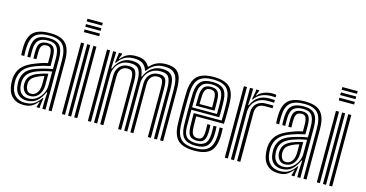

<svg xmlns="http://www.w3.org/2000/svg" viewBox="-82 -1174 2968 1557"><g transform="rotate(15 1402.5 -395.0)"><path d="M378.8 0V-421.8Q378.8 -511 344.6 -549.8Q310.5 -588.5 231.2 -588.5Q149.8 -588.5 113.2 -555.8Q76.8 -523 73.8 -447.5Q73 -431 73 -412.5Q73 -394 74.5 -375.8H48.8Q47.5 -395 47.2 -411.5Q47 -428 47.8 -448.5Q51.2 -535.2 94.2 -572.2Q137.2 -609.2 231.2 -609.2Q293.5 -609.2 331.5 -590.2Q369.5 -571.2 387 -530Q404.5 -488.8 404.5 -421.8V0ZM195.2 -51.5Q232.5 -51.5 262 -72.8Q291.5 -94 308.8 -126.9Q326 -159.8 326 -194.8V-312.2Q300 -309 267.8 -300.6Q235.5 -292.2 204.5 -280.8Q159.2 -263.5 134.5 -237.2Q109.8 -211 107.2 -165.2Q107 -157.5 107.5 -149.8Q108 -142 108.5 -136Q111.8 -95 134.4 -73.2Q157 -51.5 195.2 -51.5ZM201.8 -74Q171.2 -74 154.9 -93.4Q138.5 -112.8 134 -138.2Q133.5 -143.5 133 -151Q132.5 -158.5 132.8 -163Q135.5 -200.5 154.8 -222.9Q174 -245.2 212.2 -261Q231.5 -269 254.9 -276.1Q278.2 -283.2 300.5 -287.8V-192.5Q300.5 -160 289.1 -133Q277.8 -106 255.6 -90Q233.5 -74 201.8 -74ZM205.5 -94.2Q228 -94.2 243.5 -107.1Q259 -120 266.9 -141.8Q274.8 -163.5 274.8 -190.2V-261Q256.8 -256 243.2 -251Q229.8 -246 220.8 -241.2Q187.8 -225.8 173.6 -208.5Q159.5 -191.2 158.8 -163Q158.8 -157.2 158.9 -151.8Q159 -146.2 159.8 -140.5Q162.5 -124.5 173.2 -109.4Q184 -94.2 205.5 -94.2ZM169.8 9.8Q109.5 9.8 73.1 -25.8Q36.8 -61.2 31.2 -129.5Q30.5 -140 30 -153.2Q29.5 -166.5 30.2 -174.5Q35 -234 69.1 -272.9Q103.2 -311.8 179 -340Q197.8 -347.2 211.5 -352.2Q225.2 -357.2 240 -361.4Q254.8 -365.5 275.5 -369.8V-422Q275.5 -465.5 265.8 -485.4Q256 -505.2 231.2 -505.2Q202.5 -505.2 190.2 -490.4Q178 -475.5 176.8 -443Q176.2 -435 176.1 -416Q176 -397 176.8 -375.8H151.2Q150.2 -400 150.5 -416.8Q150.8 -433.5 151 -445.8Q153 -491 172.9 -508.5Q192.8 -526 231.2 -526Q270 -526 285.6 -501.4Q301.2 -476.8 301.2 -422V-352Q267 -345.2 240.9 -337.8Q214.8 -330.2 187.5 -320.2Q119.2 -295.8 89.8 -260.4Q60.2 -225 56 -172.5Q55.5 -164 55.9 -152.8Q56.2 -141.5 57 -131.5Q61.8 -72.2 93.4 -41.4Q125 -10.5 178 -10.5Q226.2 -10.5 256.9 -32.5Q287.5 -54.5 307.5 -86H313.2L304.2 -19.8V0H278.5L278 -4L291.5 -47.5H286.8Q263 -19 237.5 -4.6Q212 9.8 169.8 9.8ZM327.2 0.2V-62L331.2 -138.8H325.2Q304.5 -89.8 271.4 -60.4Q238.2 -31 185.8 -31Q142.2 -31.2 114.5 -56.8Q86.8 -82.2 82.8 -133.8Q82.2 -141 81.8 -151.6Q81.2 -162.2 81.8 -169.8Q85.5 -217 111.1 -248.6Q136.8 -280.2 196 -300.5Q219.8 -308.5 242.8 -314.9Q265.8 -321.2 287.2 -326Q308.8 -330.8 327 -333.2V-421.8Q327 -488.8 305 -517.8Q283 -546.8 231.2 -546.8Q177 -546.8 152.1 -523.4Q127.2 -500 125.2 -446.2Q124.8 -430.5 124.6 -412.6Q124.5 -394.8 125.5 -375.8H100Q98.8 -396 98.9 -413.9Q99 -431.8 99.5 -446.8Q102 -511.5 132.6 -539.6Q163.2 -567.8 231.2 -567.8Q296.5 -567.8 324.8 -533.9Q353 -500 353 -421.8V0.2Z M491.2 -777.5V-800H620.2V-777.5ZM491.2 -687.8V-710.2H620.2V-687.8ZM491.2 -732.8V-755H620.2V-732.8ZM594.5 0V-600H620.2V0ZM491.2 0V-600H517V0ZM542.8 0V-600H568.5V0Z M1315.5 0V-423.2Q1315.5 -473.2 1307 -510Q1298.5 -546.8 1272.8 -567Q1247 -587.2 1194.8 -587.2Q1148.5 -587.2 1114.8 -568.4Q1081 -549.5 1056.8 -514H1051.5Q1038.8 -552.5 1013 -569.9Q987.2 -587.2 939 -587.2Q892.8 -587.2 861.5 -568.6Q830.2 -550 805.8 -514H799.5L809.8 -600H835.2L835.8 -590.2L820.5 -552.5H826.2Q850 -581 877.6 -595.4Q905.2 -609.8 947.2 -609.8Q993.5 -609.8 1020.5 -596.4Q1047.5 -583 1064.5 -552.5H1071.2Q1096.5 -582 1129.5 -595.9Q1162.5 -609.8 1203 -609.8Q1262.2 -609.8 1291.9 -587.4Q1321.5 -565 1331.2 -524.2Q1341 -483.5 1341 -428.2V0ZM709.2 0V-600H735V0ZM812.5 0V-407.5Q812.5 -440.2 824.9 -464.9Q837.2 -489.5 860.4 -503.1Q883.5 -516.8 915.5 -516.8Q961.8 -516.8 975.1 -488.8Q988.5 -460.8 988.5 -413.2V0H962.8V-411.8Q962.8 -451.5 953.2 -472.9Q943.8 -494.2 911.8 -494.2Q889.2 -494.2 873 -484.4Q856.8 -474.5 848 -455.9Q839.2 -437.2 839.2 -410.2V0ZM760.8 0V-600H786.5L781.8 -461.2H787.8Q809 -511 844.4 -537.9Q879.8 -564.8 931.5 -564.2Q982.8 -564 1005.4 -539.8Q1028 -515.5 1034.2 -461.2H1039.2Q1060.8 -511 1097.2 -537.9Q1133.8 -564.8 1185.2 -564.2Q1228.5 -564 1251 -547.5Q1273.5 -531 1281.5 -499.4Q1289.5 -467.8 1289.5 -421.5V0H1263.8V-418.2Q1263.8 -477.8 1247.8 -509.8Q1231.8 -541.8 1175.8 -541.8Q1132.5 -541.8 1102 -522.2Q1071.5 -502.8 1055.6 -471.6Q1039.8 -440.5 1039.8 -405.2V0H1014V-418.2Q1014 -477.8 996 -509.8Q978 -541.8 922 -541.8Q878.5 -541.8 848.2 -522.2Q818 -502.8 802.4 -471.6Q786.8 -440.5 786.8 -405.2V0ZM1065.8 0V-407.5Q1065.8 -440.2 1078.4 -464.9Q1091 -489.5 1114.2 -503.1Q1137.5 -516.8 1169.5 -516.8Q1200.2 -516.8 1214.9 -503.9Q1229.5 -491 1233.9 -467.8Q1238.2 -444.5 1238.2 -413.2V0H1212.5V-411.8Q1212.5 -451.2 1205.1 -472.8Q1197.8 -494.2 1165.5 -494.2Q1143.2 -494.2 1126.5 -484.4Q1109.8 -474.5 1100.5 -455.9Q1091.2 -437.2 1091.2 -410.2V0Z M1605 9.2Q1510.5 9.2 1468.1 -28.9Q1425.8 -67 1421 -154.2Q1420 -178 1419.4 -216.9Q1418.8 -255.8 1418.8 -299.2Q1418.8 -342.8 1419.4 -381.4Q1420 -420 1421.2 -443.2Q1426.8 -533.8 1470.1 -571.5Q1513.5 -609.2 1603.5 -609.2Q1694.2 -609.2 1735.9 -572.2Q1777.5 -535.2 1781.8 -448.5Q1782.5 -429.5 1782.9 -407.5Q1783.2 -385.5 1783.2 -361.5Q1783.2 -337.5 1782.6 -312.6Q1782 -287.8 1780.8 -263.5H1548Q1548 -244.8 1548.2 -225.5Q1548.5 -206.2 1549 -190.2Q1549.5 -174.2 1549.8 -164.5Q1552 -127.8 1564.4 -111.2Q1576.8 -94.8 1605 -94.8Q1629.2 -94.8 1640.1 -109.6Q1651 -124.5 1652.8 -160.8Q1653.2 -170.2 1653 -187Q1652.8 -203.8 1651.8 -226.2H1677.5Q1678.8 -204.2 1679 -187Q1679.2 -169.8 1678.5 -159.5Q1676.5 -113 1659.5 -93.5Q1642.5 -74 1605 -74Q1563.5 -74 1544.8 -94.1Q1526 -114.2 1523.8 -161.5Q1523.2 -175.5 1522.9 -195.4Q1522.5 -215.2 1522.2 -238.2Q1522 -261.2 1522 -284.2H1756Q1756.8 -304.5 1757.1 -325.9Q1757.5 -347.2 1757.5 -368.5Q1757.5 -389.8 1757.1 -409.8Q1756.8 -429.8 1755.8 -447.2Q1752.2 -524 1716.5 -556.2Q1680.8 -588.5 1603.5 -588.5Q1525.5 -588.5 1488.6 -555Q1451.8 -521.5 1447 -441.8Q1445.8 -417.5 1445.2 -378.2Q1444.8 -339 1444.8 -295.9Q1444.8 -252.8 1445.4 -215.2Q1446 -177.8 1446.8 -157Q1451 -80 1486.8 -45.8Q1522.5 -11.5 1605 -11.5Q1682.5 -11.5 1717.4 -44.9Q1752.2 -78.2 1755.8 -155.5Q1756.2 -166.5 1756.2 -178.5Q1756.2 -190.5 1755.9 -202.8Q1755.5 -215 1754.8 -226.2H1780.8Q1781.5 -210.5 1782 -191.1Q1782.5 -171.8 1781.8 -154.5Q1777.5 -66.5 1736.6 -28.6Q1695.8 9.2 1605 9.2ZM1605 -32.2Q1538 -32.2 1507.1 -61Q1476.2 -89.8 1472.5 -157.8Q1471.5 -179.5 1471 -217Q1470.5 -254.5 1470.5 -297.4Q1470.5 -340.2 1471 -378.6Q1471.5 -417 1472.8 -440.2Q1477 -508.8 1507.4 -538.2Q1537.8 -567.8 1603.5 -567.8Q1666.5 -567.8 1696.8 -540.4Q1727 -513 1730 -446.5Q1731 -428.2 1731.4 -405.5Q1731.8 -382.8 1731.8 -357.2Q1731.8 -331.8 1730.8 -305H1496.5Q1496.2 -260.8 1496.4 -227Q1496.5 -193.2 1496.8 -159.8Q1497.8 -102.5 1522.6 -77.9Q1547.5 -53.2 1605 -53.2Q1652.5 -53.2 1677 -75.5Q1701.5 -97.8 1704.2 -157Q1704.8 -171.8 1704.5 -189.1Q1704.2 -206.5 1703.2 -226.2H1729Q1730 -208.5 1730.4 -190.8Q1730.8 -173 1730 -156.2Q1727 -89.5 1698.1 -60.9Q1669.2 -32.2 1605 -32.2ZM1496.8 -325.8H1705.5Q1705.8 -349.5 1705.8 -370.9Q1705.8 -392.2 1705.4 -411.2Q1705 -430.2 1704.2 -446Q1701.8 -504.5 1675.9 -525.6Q1650 -546.8 1603.5 -546.8Q1551.5 -546.8 1526.8 -522.1Q1502 -497.5 1498.2 -438.5Q1498 -426.5 1497.5 -394.9Q1497 -363.2 1496.8 -325.8ZM1522.2 -346.5Q1522.5 -362 1522.8 -378.8Q1523 -395.5 1523.4 -410.8Q1523.8 -426 1524.2 -437Q1527.2 -485.2 1545.6 -505.6Q1564 -526 1603.5 -526Q1642.5 -526 1659.6 -506.8Q1676.8 -487.5 1678.5 -443.5Q1679 -433 1679.5 -417.2Q1680 -401.5 1680 -383.1Q1680 -364.8 1679.8 -346.5ZM1548.2 -367.2H1653.8Q1654 -381.8 1653.9 -396.1Q1653.8 -410.5 1653.4 -422.8Q1653 -435 1652.8 -442.5Q1651.2 -476.2 1639.9 -490.8Q1628.5 -505.2 1603.5 -505.2Q1576.8 -505.2 1564.5 -489.4Q1552.2 -473.5 1550 -435.8Q1549.8 -427 1549.4 -416.8Q1549 -406.5 1548.8 -394.2Q1548.5 -382 1548.2 -367.2Z M1910 0V-600H1935.8V-538L1931 -461.2H1937Q1958.8 -511.5 1995.1 -534.6Q2031.5 -557.8 2082.5 -557.8Q2096 -557.8 2110 -557.1Q2124 -556.5 2130.2 -556V-533.5Q2122.8 -534 2107.4 -534.6Q2092 -535.2 2077.8 -535.2Q2031.2 -535.2 1999.6 -516.5Q1968 -497.8 1952 -468Q1936 -438.2 1936 -405.2V0ZM1858.5 0V-600H1884.2V0ZM1961.8 0V-407.5Q1961.8 -457.2 1991.1 -483.8Q2020.5 -510.2 2066 -510.2Q2082.2 -510.2 2098.8 -510.2Q2115.2 -510.2 2130.2 -510.2V-487.5Q2115.5 -487.8 2098.2 -487.6Q2081 -487.5 2066 -487.5Q2026.2 -487.5 2007.5 -467.9Q1988.8 -448.2 1988.8 -410.2V0ZM1948.8 -514 1961.5 -580.2V-600H1987L1987.5 -596L1970.8 -552.5H1975.5Q1994.2 -576.2 2027.2 -589.6Q2060.2 -603 2094.5 -603Q2102.2 -603 2111.9 -602.5Q2121.5 -602 2130.2 -600.8V-578.5Q2122.8 -579.5 2114.4 -580Q2106 -580.5 2096.2 -580.5Q2049.8 -580.5 2014.6 -565.2Q1979.5 -550 1955 -514Z M2518.8 0V-421.8Q2518.8 -511 2484.6 -549.8Q2450.5 -588.5 2371.2 -588.5Q2289.8 -588.5 2253.2 -555.8Q2216.8 -523 2213.8 -447.5Q2213 -431 2213 -412.5Q2213 -394 2214.5 -375.8H2188.8Q2187.5 -395 2187.2 -411.5Q2187 -428 2187.8 -448.5Q2191.2 -535.2 2234.2 -572.2Q2277.2 -609.2 2371.2 -609.2Q2433.5 -609.2 2471.5 -590.2Q2509.5 -571.2 2527 -530Q2544.5 -488.8 2544.5 -421.8V0ZM2335.2 -51.5Q2372.5 -51.5 2402 -72.8Q2431.5 -94 2448.8 -126.9Q2466 -159.8 2466 -194.8V-312.2Q2440 -309 2407.8 -300.6Q2375.5 -292.2 2344.5 -280.8Q2299.2 -263.5 2274.5 -237.2Q2249.8 -211 2247.2 -165.2Q2247 -157.5 2247.5 -149.8Q2248 -142 2248.5 -136Q2251.8 -95 2274.4 -73.2Q2297 -51.5 2335.2 -51.5ZM2341.8 -74Q2311.2 -74 2294.9 -93.4Q2278.5 -112.8 2274 -138.2Q2273.5 -143.5 2273 -151Q2272.5 -158.5 2272.8 -163Q2275.5 -200.5 2294.8 -222.9Q2314 -245.2 2352.2 -261Q2371.5 -269 2394.9 -276.1Q2418.2 -283.2 2440.5 -287.8V-192.5Q2440.5 -160 2429.1 -133Q2417.8 -106 2395.6 -90Q2373.5 -74 2341.8 -74ZM2345.5 -94.2Q2368 -94.2 2383.5 -107.1Q2399 -120 2406.9 -141.8Q2414.8 -163.5 2414.8 -190.2V-261Q2396.8 -256 2383.2 -251Q2369.8 -246 2360.8 -241.2Q2327.8 -225.8 2313.6 -208.5Q2299.5 -191.2 2298.8 -163Q2298.8 -157.2 2298.9 -151.8Q2299 -146.2 2299.8 -140.5Q2302.5 -124.5 2313.2 -109.4Q2324 -94.2 2345.5 -94.2ZM2309.8 9.8Q2249.5 9.8 2213.1 -25.8Q2176.8 -61.2 2171.2 -129.5Q2170.5 -140 2170 -153.2Q2169.5 -166.5 2170.2 -174.5Q2175 -234 2209.1 -272.9Q2243.2 -311.8 2319 -340Q2337.8 -347.2 2351.5 -352.2Q2365.2 -357.2 2380 -361.4Q2394.8 -365.5 2415.5 -369.8V-422Q2415.5 -465.5 2405.8 -485.4Q2396 -505.2 2371.2 -505.2Q2342.5 -505.2 2330.2 -490.4Q2318 -475.5 2316.8 -443Q2316.2 -435 2316.1 -416Q2316 -397 2316.8 -375.8H2291.2Q2290.2 -400 2290.5 -416.8Q2290.8 -433.5 2291 -445.8Q2293 -491 2312.9 -508.5Q2332.8 -526 2371.2 -526Q2410 -526 2425.6 -501.4Q2441.2 -476.8 2441.2 -422V-352Q2407 -345.2 2380.9 -337.8Q2354.8 -330.2 2327.5 -320.2Q2259.2 -295.8 2229.8 -260.4Q2200.2 -225 2196 -172.5Q2195.5 -164 2195.9 -152.8Q2196.2 -141.5 2197 -131.5Q2201.8 -72.2 2233.4 -41.4Q2265 -10.5 2318 -10.5Q2366.2 -10.5 2396.9 -32.5Q2427.5 -54.5 2447.5 -86H2453.2L2444.2 -19.8V0H2418.5L2418 -4L2431.5 -47.5H2426.8Q2403 -19 2377.5 -4.6Q2352 9.8 2309.8 9.8ZM2467.2 0.2V-62L2471.2 -138.8H2465.2Q2444.5 -89.8 2411.4 -60.4Q2378.2 -31 2325.8 -31Q2282.2 -31.2 2254.5 -56.8Q2226.8 -82.2 2222.8 -133.8Q2222.2 -141 2221.8 -151.6Q2221.2 -162.2 2221.8 -169.8Q2225.5 -217 2251.1 -248.6Q2276.8 -280.2 2336 -300.5Q2359.8 -308.5 2382.8 -314.9Q2405.8 -321.2 2427.2 -326Q2448.8 -330.8 2467 -333.2V-421.8Q2467 -488.8 2445 -517.8Q2423 -546.8 2371.2 -546.8Q2317 -546.8 2292.1 -523.4Q2267.2 -500 2265.2 -446.2Q2264.8 -430.5 2264.6 -412.6Q2264.5 -394.8 2265.5 -375.8H2240Q2238.8 -396 2238.9 -413.9Q2239 -431.8 2239.5 -446.8Q2242 -511.5 2272.6 -539.6Q2303.2 -567.8 2371.2 -567.8Q2436.5 -567.8 2464.8 -533.9Q2493 -500 2493 -421.8V0.2Z M2631.2 -777.5V-800H2760.2V-777.5ZM2631.2 -687.8V-710.2H2760.2V-687.8ZM2631.2 -732.8V-755H2760.2V-732.8ZM2734.5 0V-600H2760.2V0ZM2631.2 0V-600H2657V0ZM2682.8 0V-600H2708.5V0Z"/></g></svg>

Font: Big Shoulders Inline Display Thin ExtraBold
Style: Regular
Weight: 800
Version: Version 2.002